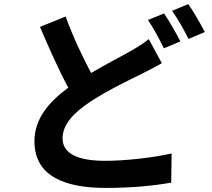

<svg xmlns="http://www.w3.org/2000/svg" viewBox="-20 -863 1040 942"><path d="M785 -797 706 -765C733 -726 764 -667 784 -626L865 -660C846 -697 810 -761 785 -797ZM904 -843 824 -810C852 -772 884 -714 905 -672L985 -706C967 -741 930 -805 904 -843ZM302 -782 176 -731C221 -626 269 -518 315 -433C219 -362 149 -280 149 -170C149 3 300 59 499 59C629 59 735 48 820 33L822 -110C733 -90 598 -74 496 -74C357 -74 287 -112 287 -184C287 -254 343 -311 426 -366C518 -425 611 -469 674 -500C710 -518 742 -535 774 -553L710 -671C684 -650 655 -632 618 -611C571 -584 500 -548 427 -505C386 -582 340 -678 302 -782Z"/></svg>

Font: Noto Sans JP
Style: Bold
Weight: 700
Designer: Ryoko NISHIZUKA 西塚涼子 (kana, bopomofo & ideographs); Paul D. Hunt (Latin, Greek & Cyrillic); Sandoll Communications 산돌커뮤니
Foundry: Adobe
Version: Version 2.004;hotconv 1.0.118;makeotfexe 2.5.65603